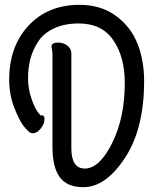

<svg xmlns="http://www.w3.org/2000/svg" viewBox="-20 -736 649 794"><path d="M275 -516V-123Q275 -39 331 -39Q391 -39 443.5 -144Q496 -249 496 -393Q496 -501 448.5 -570Q401 -639 306 -639Q247 -639 204 -619Q161 -599 138.5 -565Q116 -531 106 -493.5Q96 -456 96 -413Q96 -370 109 -331.5Q122 -293 133 -277.5Q144 -262 149 -258Q164 -262 164 -244Q164 -224 148.5 -204.5Q133 -185 116 -185Q107 -185 101 -190Q94 -195 77.5 -215Q61 -235 39.5 -289.5Q18 -344 18 -407Q18 -544 98 -630Q178 -716 309 -716Q398 -716 460 -670Q522 -624 549 -554.5Q576 -485 576 -401Q576 -203 496.5 -82.5Q417 38 325 38Q257 38 227 -3.5Q197 -45 197 -128V-511Q197 -522 195 -531.5Q193 -541 193 -543Q193 -560 219 -560Q243 -560 259 -547Q275 -534 275 -516Z"/></svg>

Font: Grand Hotel
Style: Regular
Weight: 400
Designer: Brian J. Bonislawsky & Jim Lyles for Astigmatic (AOETI)
Foundry: Astigmatic (AOETI)
Version: Version 001.000